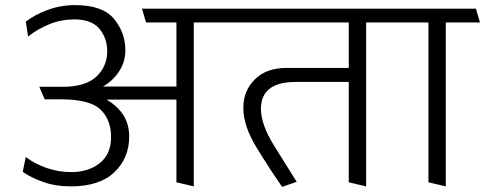

<svg xmlns="http://www.w3.org/2000/svg" viewBox="-20 -714 1900 752"><path d="M486 -179Q486 -95 428 -39.5Q370 16 257 16Q197 16 148.5 -1.5Q100 -19 69 -41L81 -99Q115 -73 161.5 -56.5Q208 -40 260 -40Q326 -40 370.5 -75Q415 -110 415 -177Q415 -246 373 -285.5Q331 -325 218 -325H155L134 -374H225Q315 -374 357.5 -414Q400 -454 400 -514Q400 -564 369.5 -601Q339 -638 271 -638Q220 -638 174 -619.5Q128 -601 90 -571L81 -629Q113 -655 165 -674.5Q217 -694 274 -694Q382 -694 426.5 -640Q471 -586 471 -517Q471 -472 446.5 -434.5Q422 -397 383 -375H671V-626H552L536 -680H858L874 -626H739V16L671 0V-324H397Q439 -300 462.5 -264Q486 -228 486 -179Z M1346 0V-393H1138Q1070 -393 1036 -366.5Q1002 -340 1002 -288Q1002 -227 1052 -146Q1102 -65 1142 -2L1085 18Q1035 -54 984 -137.5Q933 -221 933 -292Q933 -358 978 -403Q1023 -448 1103 -448H1346V-626H865L851 -680H1532L1547 -626H1414V16Z M1658 0V-626H1538L1524 -680H1844L1860 -626H1726V16Z"/></svg>

Font: Palanquin Light
Style: Regular
Weight: 300
Designer: Pria Ravichandran
Version: Version 1.0.4